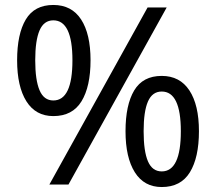

<svg xmlns="http://www.w3.org/2000/svg" viewBox="-20 -744 871 774"><path d="M195 -724Q269 -724 307 -665.5Q345 -607 345 -501Q345 -395 308.5 -335.5Q272 -276 195 -276Q124 -276 86.5 -335.5Q49 -395 49 -501Q49 -607 84 -665.5Q119 -724 195 -724ZM652 -714 256 0H179L575 -714ZM195 -662Q157 -662 139.5 -621.5Q122 -581 122 -501Q122 -421 139.5 -380Q157 -339 195 -339Q272 -339 272 -501Q272 -662 195 -662ZM632 -438Q705 -438 743.5 -379.5Q782 -321 782 -215Q782 -109 745.5 -49.5Q709 10 632 10Q561 10 523.5 -49.5Q486 -109 486 -215Q486 -321 521 -379.5Q556 -438 632 -438ZM632 -375Q594 -375 576.5 -335Q559 -295 559 -215Q559 -134 576.5 -93.5Q594 -53 632 -53Q709 -53 709 -215Q709 -375 632 -375Z"/></svg>

Font: Noto Sans Old North Arabian
Style: Regular
Weight: 400
Designer: Monotype Design Team
Foundry: Monotype Imaging Inc.
Version: Version 2.001; ttfautohint (v1.8.4.7-5d5b)